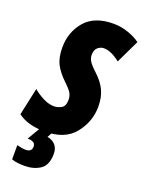

<svg xmlns="http://www.w3.org/2000/svg" viewBox="-192 -806 852 1128"><g transform="rotate(20 233.5 -242.0)"><path d="M151 10Q278 10 338 -66Q398 -142 398 -235Q398 -293 378 -335.5Q358 -378 318 -415Q280 -450 268.5 -469Q257 -488 257 -507Q257 -540 274.5 -554.5Q292 -569 312 -569Q357 -569 414 -524L484 -670Q455 -692 409.5 -708Q364 -724 317 -724Q197 -724 138.5 -655Q80 -586 80 -490Q80 -427 101 -386.5Q122 -346 165 -305Q199 -273 209.5 -254.5Q220 -236 220 -213Q220 -172 196.5 -160Q173 -148 152 -148Q118 -148 81.5 -167Q45 -186 20 -208L-17 -37Q45 10 151 10ZM110 240Q166 240 206.5 213Q247 186 247 115Q247 79 227 58.5Q207 38 178 34L197 0H121L72 83Q121 83 121 115Q121 149 83 149Q70 149 55 146Q40 143 28 140V229Q48 236 68.5 238Q89 240 110 240Z"/></g></svg>

Font: Noto Sans Display Condensed Black
Style: Italic
Weight: 900
Width: 3
Italic angle: -192°
Designer: Monotype Design Team
Foundry: Monotype Imaging Inc.
Version: Version 1.900